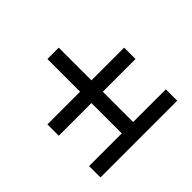

<svg xmlns="http://www.w3.org/2000/svg" viewBox="-144 -776 951 951"><g transform="rotate(-45 332.0 -300.5)"><path d="M62 -79.6H291V-292H62V-371.6H291V-600.6H370.6V-371.6H599.6V-292H370.6V-79.6H599.6V0H62Z"/></g></svg>

Font: Arbutus Slab
Style: Regular
Weight: 400
Version: Version 1.002; ttfautohint (v0.92) -l 10 -r 16 -G 200 -x 7 -